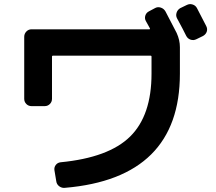

<svg xmlns="http://www.w3.org/2000/svg" viewBox="-20 -858 1040 925"><path d="M928.7 -819.3 973.6 -732.4Q980.5 -718.8 976.1 -705.6Q971.7 -692.4 958 -684.6L925.8 -668.9Q912.1 -662.1 897.9 -667Q883.8 -671.9 877 -685.5Q863.3 -713.9 833 -769.5Q826.2 -782.2 830.6 -796.4Q835 -810.5 847.7 -818.4L879.9 -834Q893.6 -840.8 907.7 -836.4Q921.9 -832 928.7 -819.3ZM131.8 -346.7Q117.2 -346.7 106.9 -356.9Q96.7 -367.2 96.7 -381.8V-680.7Q96.7 -695.3 106.9 -706.1Q117.2 -716.8 131.8 -716.8H699.2Q704.1 -716.8 702.1 -721.7Q699.2 -727.5 692.4 -739.3Q685.5 -751 682.6 -756.8Q675.8 -769.5 680.2 -783.2Q684.6 -796.9 698.2 -803.7L727.5 -819.3Q740.2 -826.2 754.9 -821.3Q769.5 -816.4 777.3 -802.7Q813.5 -734.4 831.1 -699.2Q846.7 -665 846.7 -630.9V-502.9Q846.7 0 293 46.9Q278.3 48.8 265.6 39.6Q252.9 30.3 251 14.6L242.2 -38.1Q240.2 -51.8 248.5 -63Q256.8 -74.2 271.5 -76.2Q503.9 -98.6 606.9 -200.2Q710 -301.8 710 -502.9V-585Q710 -589.8 705.1 -589.8H235.4Q230.5 -589.8 230.5 -585V-381.8Q230.5 -367.2 220.2 -356.9Q210 -346.7 195.3 -346.7Z"/></svg>

Font: Rounded-L Mgen+ 1mn bold
Style: Bold
Weight: 700
Designer: [Source Han Sans]
Ryoko NISHIZUKA  (kana & ideographs); Paul D. Hunt (Latin, Greek & Cyrillic); Wenlong ZHANG  (bopomofo
Version: Version 1.059.20150602